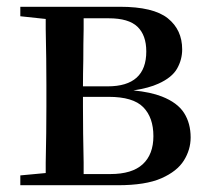

<svg xmlns="http://www.w3.org/2000/svg" viewBox="-20 -547 617 567"><path d="M40 0V-29L115 -36Q115 -50 115 -67Q116 -108 116.5 -153Q117 -198 117 -232V-296Q117 -330 116.5 -374.5Q116 -419 115 -461Q115 -478 115 -491L40 -499V-527H334Q433 -527 475.5 -493Q518 -459 518 -401Q518 -371 503 -344.5Q488 -318 448 -300Q420 -287 374 -280Q425 -275 458 -262Q504 -244 523.5 -213.5Q543 -183 543 -141Q543 -105 523 -73Q503 -41 456.5 -20.5Q410 0 328 0ZM227 -33H306Q370 -33 401.5 -62Q433 -91 433 -145Q433 -200 403 -230.5Q373 -261 301 -261H225V-232Q225 -198 225.5 -153Q226 -108 227 -67Q227 -48 227 -33ZM225 -292H298Q412 -292 412 -395Q412 -443 386 -468Q360 -493 301 -493H227Q227 -479 227 -461Q226 -418 226 -370Q225 -329 225 -292Z"/></svg>

Font: Early Summer Mincho SemiBold
Style: Regular
Weight: 600
Designer: GuiWonder
Version: Version 1.002